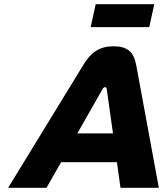

<svg xmlns="http://www.w3.org/2000/svg" viewBox="-20 -901 802 921"><path d="M380 -590 19 0H203L273 -123H541L558 0H742L633 -591C621 -651 592 -679 525 -679C458 -679 417 -651 380 -590ZM351 -261 472 -474C475 -479 479 -483 484 -483C488 -483 491 -481 492 -474L522 -261ZM415 -771H696L720 -881H439Z"/></svg>

Font: LT Wave Text Black Italic
Style: Regular
Weight: 900
Designer: Daniel Lyons
Version: Version 2.5 (Glyphs App)